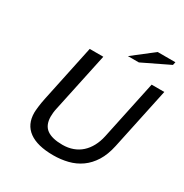

<svg xmlns="http://www.w3.org/2000/svg" viewBox="-193 -1005 1120 1166"><g transform="rotate(30 367.0 -422.0)"><path d="M112.8 0ZM645 -662.1H733.9L642.1 -230Q627.9 -163.6 599.4 -117.9Q570.8 -72.3 531.2 -44.2Q491.7 -16.1 443.1 -3.9Q394.5 8.3 341.3 8.3Q229.5 8.3 171.1 -34.2Q112.8 -76.7 112.8 -159.2Q112.8 -171.9 116.2 -200.9Q119.6 -230 127 -265.1L210.9 -662.1H306.2L217.8 -247.1Q213.9 -230 212.4 -215.1Q210.9 -200.2 210.9 -186.5Q211.9 -127.4 248.5 -101.1Q285.2 -74.7 357.9 -74.7Q397.5 -74.7 430.4 -86.7Q463.4 -98.6 488.5 -121.3Q513.7 -144 531.2 -176.5Q548.8 -209 557.6 -250ZM577.6 -852.1H702.1L697.3 -830.6L510.3 -740.2H433.6Z"/></g></svg>

Font: PT Astra Sans
Style: Italic
Weight: 400
Italic angle: -16°
Designer: A.Korolkova, I. Chaeva
Foundry: ParaType Ltd
Version: Version 1.001; ttfautohint (v1.6)